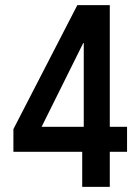

<svg xmlns="http://www.w3.org/2000/svg" viewBox="-20 -725 538 745"><path d="M299 0V-136H32V-224L280 -705H406V-233H473V-136H406V0ZM305 -233V-558H303L137 -224L124 -233Z"/></svg>

Font: Nunito Sans 7pt Condensed
Style: Bold
Weight: 700
Width: 3
Designer: Vernon Adams
Foundry: Vernon Adams
Version: Version 3.101;gftools[0.9.27]